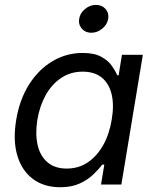

<svg xmlns="http://www.w3.org/2000/svg" viewBox="-20 -767 643 798"><path d="M230.5 11.2Q162.6 11.2 116.5 -23.4Q70.3 -58.1 51.8 -121.1Q33.2 -184.1 47.4 -269Q61.5 -354 101.1 -416.3Q140.6 -478.5 198.2 -512.7Q255.9 -546.9 323.7 -546.9Q372.1 -546.9 400.6 -531.2Q429.2 -515.6 444.3 -494.1Q459.5 -472.7 467.3 -454.1H473.1L486.8 -539.1H573.7L484.4 0H399.9L413.6 -83H405.3Q390.6 -64 367.9 -42Q345.2 -20 311.5 -4.4Q277.8 11.2 230.5 11.2ZM257.3 -66.4Q306.6 -66.4 345 -92.3Q383.3 -118.2 408.9 -163.8Q434.6 -209.5 444.3 -269.5Q454.6 -329.6 444.1 -374.5Q433.6 -419.4 403.3 -444.3Q373 -469.2 323.7 -469.2Q273.4 -469.2 234.4 -443.1Q195.3 -417 170.2 -372.1Q145 -327.1 135.3 -269.5Q126 -210.9 136.2 -165Q146.5 -119.1 177 -92.8Q207.5 -66.4 257.3 -66.4ZM359.4 -630.9Q335 -630.9 320.1 -647.9Q305.2 -665 309.1 -689Q313 -712.9 333.5 -729.7Q354 -746.6 378.9 -746.6Q403.8 -746.6 418.7 -729.7Q433.6 -712.9 429.7 -689Q425.8 -665 405 -647.9Q384.3 -630.9 359.4 -630.9Z"/></svg>

Font: Inter 18pt
Style: Italic
Weight: 400
Italic angle: -9.3988°
Designer: Rasmus Andersson
Foundry: rsms
Version: Version 4.001;git-66647c0bb